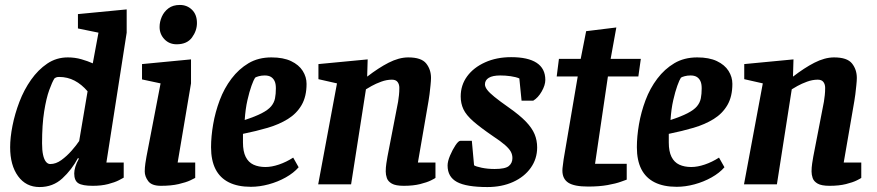

<svg xmlns="http://www.w3.org/2000/svg" viewBox="-20 -745 3543 776"><path d="M140 11Q85 11 53 -33Q21 -77 21 -150Q21 -189 30.5 -237Q40 -285 58.5 -333.5Q77 -382 105.5 -422.5Q134 -463 171 -488Q208 -513 254 -513Q283 -513 309 -505.5Q335 -498 355 -489L378 -613L295 -630V-688L492 -707V-613L410 -88H480V-27Q477 -25 460.5 -16.5Q444 -8 417 -1Q390 6 355 6Q313 6 296.5 -4.5Q280 -15 280 -44Q280 -56 284.5 -71Q289 -86 299 -104L295 -106Q270 -59 232 -24Q194 11 140 11ZM183 -82Q206 -82 228 -98Q250 -114 269 -135.5Q288 -157 300 -175L334 -376Q310 -404 281.5 -419Q253 -434 219 -434Q212 -434 208 -432.5Q204 -431 200 -428Q191 -414 179 -381Q167 -348 158.5 -294.5Q150 -241 150 -166Q150 -138 154 -119.5Q158 -101 165.5 -91.5Q173 -82 183 -82Z M630 6Q593 6 579 -13Q565 -32 565 -52Q565 -67 567.5 -84.5Q570 -102 572 -112L629 -408L554 -424V-486L752 -505V-408L698 -88H769V-26Q766 -24 749 -16Q732 -8 702 -1Q672 6 630 6ZM694 -566Q664 -566 644.5 -586.5Q625 -607 625 -636Q625 -657 634 -677.5Q643 -698 661 -711.5Q679 -725 707 -725Q736 -725 756 -705.5Q776 -686 776 -652Q776 -621 756 -593.5Q736 -566 694 -566Z M994 10Q941 10 905 -8Q869 -26 851 -61.5Q833 -97 833 -150Q833 -193 841.5 -242.5Q850 -292 868 -340Q886 -388 915.5 -427Q945 -466 984.5 -489.5Q1024 -513 1077 -513Q1125 -513 1156.5 -498Q1188 -483 1203.5 -458.5Q1219 -434 1219 -406Q1219 -355 1199 -320.5Q1179 -286 1143.5 -264Q1108 -242 1062 -228.5Q1016 -215 962 -204V-169Q962 -133 973 -111Q984 -89 1004.5 -79.5Q1025 -70 1053 -70Q1078 -70 1107.5 -80Q1137 -90 1165 -108L1187 -69Q1167 -46 1135 -28Q1103 -10 1066 0Q1029 10 994 10ZM969 -260Q1012 -274 1038 -287.5Q1064 -301 1076 -315.5Q1088 -330 1091.5 -347.5Q1095 -365 1095 -388Q1095 -407 1089.5 -418Q1084 -429 1074.5 -434.5Q1065 -440 1050 -440Q1037 -440 1026 -437Q1015 -434 1011 -431Q1005 -422 996.5 -398.5Q988 -375 980 -340Q972 -305 969 -260Z M1612 6Q1579 6 1563.5 -3Q1548 -12 1543.5 -25.5Q1539 -39 1539 -52Q1539 -68 1541.5 -84.5Q1544 -101 1546 -112L1589 -334Q1591 -347 1592.5 -360.5Q1594 -374 1594 -390Q1594 -404 1587 -413.5Q1580 -423 1564 -423Q1543 -423 1521 -415Q1499 -407 1482 -397.5Q1465 -388 1459 -384L1399 0H1266L1342 -408L1267 -425V-486L1466 -505L1464 -436H1465Q1487 -453 1508.5 -467Q1530 -481 1550.5 -491.5Q1571 -502 1591 -507.5Q1611 -513 1630 -513Q1683 -513 1702.5 -488.5Q1722 -464 1722 -430Q1722 -419 1720 -400Q1718 -381 1716 -364Q1714 -347 1712 -337L1669 -88H1740V-26Q1738 -24 1722 -16Q1706 -8 1678 -1Q1650 6 1612 6Z M1950 11Q1865 11 1827 -9.5Q1789 -30 1789 -76Q1789 -93 1799 -116.5Q1809 -140 1821 -158Q1833 -176 1841 -176H1887L1896 -77Q1903 -72 1927 -67Q1951 -62 1979 -62Q2022 -62 2036.5 -74Q2051 -86 2051 -106Q2051 -120 2044.5 -132Q2038 -144 2021 -159Q2004 -174 1972 -195Q1921 -230 1892.5 -255Q1864 -280 1853 -303.5Q1842 -327 1842 -355Q1842 -401 1868 -436.5Q1894 -472 1940.5 -493Q1987 -514 2046 -514Q2114 -514 2149 -491Q2184 -468 2184 -422Q2184 -401 2169.5 -375.5Q2155 -350 2135 -338H2088L2079 -428Q2065 -434 2044 -437Q2023 -440 2002 -440Q1971 -440 1955.5 -430.5Q1940 -421 1940 -404Q1940 -394 1949 -382Q1958 -370 1979 -353Q2000 -336 2037 -310Q2081 -279 2105.5 -253.5Q2130 -228 2140.5 -203Q2151 -178 2151 -149Q2151 -103 2125 -66.5Q2099 -30 2053.5 -9.5Q2008 11 1950 11Z M2357 9Q2301 9 2277 -6.5Q2253 -22 2253 -56Q2253 -64 2255 -77.5Q2257 -91 2258 -101L2315 -436H2230L2239 -507H2327L2349 -619L2471 -634L2448 -507H2570L2560 -436H2437L2385 -83H2513V-19Q2510 -18 2489.5 -10.5Q2469 -3 2435.5 3Q2402 9 2357 9Z M2715 10Q2662 10 2626 -8Q2590 -26 2572 -61.5Q2554 -97 2554 -150Q2554 -193 2562.5 -242.5Q2571 -292 2589 -340Q2607 -388 2636.5 -427Q2666 -466 2705.5 -489.5Q2745 -513 2798 -513Q2846 -513 2877.5 -498Q2909 -483 2924.5 -458.5Q2940 -434 2940 -406Q2940 -355 2920 -320.5Q2900 -286 2864.5 -264Q2829 -242 2783 -228.5Q2737 -215 2683 -204V-169Q2683 -133 2694 -111Q2705 -89 2725.5 -79.5Q2746 -70 2774 -70Q2799 -70 2828.5 -80Q2858 -90 2886 -108L2908 -69Q2888 -46 2856 -28Q2824 -10 2787 0Q2750 10 2715 10ZM2690 -260Q2733 -274 2759 -287.5Q2785 -301 2797 -315.5Q2809 -330 2812.5 -347.5Q2816 -365 2816 -388Q2816 -407 2810.5 -418Q2805 -429 2795.5 -434.5Q2786 -440 2771 -440Q2758 -440 2747 -437Q2736 -434 2732 -431Q2726 -422 2717.5 -398.5Q2709 -375 2701 -340Q2693 -305 2690 -260Z M3333 6Q3300 6 3284.5 -3Q3269 -12 3264.5 -25.5Q3260 -39 3260 -52Q3260 -68 3262.5 -84.5Q3265 -101 3267 -112L3310 -334Q3312 -347 3313.5 -360.5Q3315 -374 3315 -390Q3315 -404 3308 -413.5Q3301 -423 3285 -423Q3264 -423 3242 -415Q3220 -407 3203 -397.5Q3186 -388 3180 -384L3120 0H2987L3063 -408L2988 -425V-486L3187 -505L3185 -436H3186Q3208 -453 3229.5 -467Q3251 -481 3271.5 -491.5Q3292 -502 3312 -507.5Q3332 -513 3351 -513Q3404 -513 3423.5 -488.5Q3443 -464 3443 -430Q3443 -419 3441 -400Q3439 -381 3437 -364Q3435 -347 3433 -337L3390 -88H3461V-26Q3459 -24 3443 -16Q3427 -8 3399 -1Q3371 6 3333 6Z"/></svg>

Font: Faustina Light
Style: Bold Italic
Weight: 700
Italic angle: -8°
Version: Version 1.200